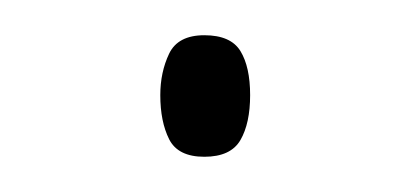

<svg xmlns="http://www.w3.org/2000/svg" viewBox="-20 -82 232 109"><path d="M71 -28Q71 -41 76 -51.5Q81 -62 96 -62Q111 -62 116.5 -53Q122 -44 122 -28Q122 -12 116.5 -2.5Q111 7 96 7Q81 7 76 -3Q71 -13 71 -28Z"/></svg>

Font: Noto Sans Georgian Condensed Thin
Style: Regular
Weight: 100
Width: 3
Designer: Monotype Design Team, Akaki Razmadze
Foundry: Google LLC
Version: Version 2.005; ttfautohint (v1.8.4.7-5d5b)